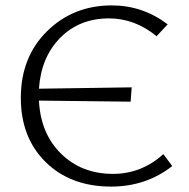

<svg xmlns="http://www.w3.org/2000/svg" viewBox="-20 -684 698 710"><path d="M584 -114 617 -70Q520 6 391 6Q241 6 149 -84.5Q57 -175 57 -322Q57 -473 154 -568.5Q251 -664 393 -664Q508 -664 600 -594L559 -550Q479 -616 383 -616Q274 -616 203 -544.5Q132 -473 124 -356L467 -361L463 -308L124 -312Q130 -190 206 -115.5Q282 -41 398 -41Q503 -41 584 -114Z"/></svg>

Font: EauTestSC Semilight
Style: Regular
Weight: 300
Designer: Christian Thalmann (Catharsis Fonts)
Version: Version 0.001;PS 000.001;hotconv 1.0.88;makeotf.lib2.5.64775